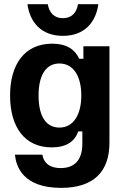

<svg xmlns="http://www.w3.org/2000/svg" viewBox="-20 -722 607 921"><path d="M281.7 -550C385.8 -550 440 -615.8 451.7 -701.7H354.2C347.5 -664.2 327.5 -635 281.7 -635C236.7 -635 215.8 -664.2 209.2 -701.7H111.7C123.3 -615.8 177.5 -550 281.7 -550ZM273.3 179.2C430.8 179.2 505 100 505 -37.5V-500H380V-440H360C340 -484.2 300 -512.5 230.8 -512.5C95 -512.5 28.3 -409.2 28.3 -264.2C28.3 -112.5 98.3 -15 228.3 -15C297.5 -15 339.2 -43.3 355 -91.7H375V-32.5C375 41.7 340.8 84.2 271.7 84.2C210.8 84.2 188.3 52.5 183.3 20H51.7C56.7 72.5 86.7 179.2 273.3 179.2ZM265 -110C204.2 -110 165 -159.2 165 -264.2C165 -366.7 204.2 -417.5 265 -417.5C330.8 -417.5 370 -358.3 370 -264.2C370 -170 330.8 -110 265 -110Z"/></svg>

Font: Familjen Grotesk
Style: Bold
Weight: 700
Designer: Anders Wikstroem, Jonas Baeckman, Matilda Gysing, Kristian Moeller
Foundry: Familjen STHLM AB
Version: Version 2.000